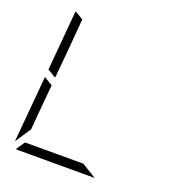

<svg xmlns="http://www.w3.org/2000/svg" viewBox="-167 -1108 1151 1244"><g transform="rotate(20 408.0 -486.0)"><path d="M104 -558 139 -959Q139 -966 142 -972L199 -938L198 -928L195 -892L193 -866L182 -735L165 -548L164 -531L159 -525ZM140 -265 131 -155 59 -47 99 -500V-505L158 -469L157 -452ZM525 -62 626 0H364H96Q86 0 82 -2L123 -62H153H339H401Z"/></g></svg>

Font: DSEG14 Modern Mini
Style: Light Italic
Weight: 300
Italic angle: -5°
Designer: Keshikan(Twitter:@keshinomi_88pro)
Version: Version 0.46